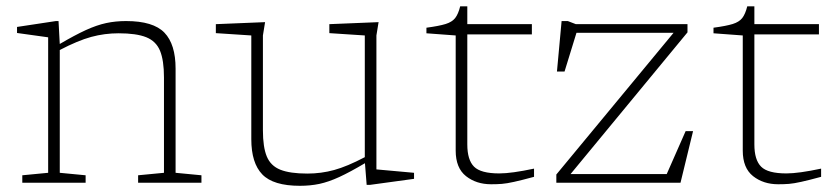

<svg xmlns="http://www.w3.org/2000/svg" viewBox="-20 -590 2690 620"><path d="M426 -24 509.5 -32V-340Q509.5 -395 496.8 -426Q484 -457 452.2 -469.8Q420.5 -482.5 363 -482.5Q317.5 -482.5 274.5 -470.8Q231.5 -459 173 -428.5V-32L256.5 -24V0H52V-24L135.5 -32V-469.5L35 -483.5V-503L160.5 -522H169L173 -448Q221.5 -476.5 257 -492.8Q292.5 -509 322.8 -515.5Q353 -522 387 -522Q475 -522 511 -484.5Q547 -447 547 -368.5V-32L630.5 -24V0H426Z M829 -169Q829 -115 841.5 -84.8Q854 -54.5 885.2 -42Q916.5 -29.5 972.5 -29.5Q1017 -29.5 1059 -41Q1101 -52.5 1158 -82.5V-475.5L1043.5 -483V-512L1202.5 -518.5L1195.5 -475.5V-43L1317 -32V-12.5L1174.5 7H1164L1158.5 -63Q1110.5 -34.5 1075.8 -18.5Q1041 -2.5 1011.5 3.8Q982 10 948.5 10Q862.5 10 827 -26.8Q791.5 -63.5 791.5 -140.5V-475.5L677 -483V-512L836 -518.5L829 -475.5Z M1489 -123.5Q1489 -73.5 1510.8 -51.8Q1532.5 -30 1592.5 -30Q1632 -30 1704.5 -45.5V-19Q1664 -8 1640.2 -2.8Q1616.5 2.5 1600.5 3.8Q1584.5 5 1566 5Q1518 5 1484.8 -21.2Q1451.5 -47.5 1451.5 -103.5V-475.5L1357 -482.5V-500.5Q1398 -506 1419 -512.5Q1440 -519 1450 -532Q1460 -545 1466 -569.5H1489V-512H1697.5V-479H1489Z M1776.5 0V-26.5L2155 -484H1841.5L1803 -359H1778.5L1793.5 -522H1813.5L1839.5 -512H2200V-485.5L1822.5 -28H2133L2194 -166.5H2218L2177.5 0Z M2416 -123.5Q2416 -73.5 2437.8 -51.8Q2459.5 -30 2519.5 -30Q2559 -30 2631.5 -45.5V-19Q2591 -8 2567.2 -2.8Q2543.5 2.5 2527.5 3.8Q2511.5 5 2493 5Q2445 5 2411.8 -21.2Q2378.5 -47.5 2378.5 -103.5V-475.5L2284 -482.5V-500.5Q2325 -506 2346 -512.5Q2367 -519 2377 -532Q2387 -545 2393 -569.5H2416V-512H2624.5V-479H2416Z"/></svg>

Font: Newsreader Caption ExtraLight
Style: Regular
Weight: 275
Designer: Hugues Gentile
Foundry: Production Type
Version: Version 1.001